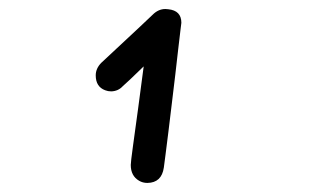

<svg xmlns="http://www.w3.org/2000/svg" viewBox="-20 -773 731 428"><path d="M253.9 -581.1Q243.7 -569.8 228 -569.3Q220.7 -569.3 214.4 -571.8Q193.4 -579.6 193.4 -605Q193.4 -620.6 206.1 -633.3Q247.1 -671.9 292.5 -713.9Q315.4 -735.8 318.8 -738.8Q319.3 -739.3 320.3 -740.2Q333 -752.9 348.6 -752.9Q351.6 -752.9 355 -752.4Q384.3 -749.5 384.3 -722.2Q384.3 -722.2 382.3 -706.1Q380.4 -690.4 377.4 -664.6Q374.5 -638.7 370.8 -606.9Q367.2 -575.2 363 -542Q358.9 -508.8 355.5 -480Q352.1 -451.2 349.1 -429.2Q346.2 -407.2 345.2 -399.4Q340.3 -365.7 308.6 -365.2Q298.3 -365.2 290 -370.1Q271.5 -380.9 271.5 -405.3Q271.5 -411.6 276.4 -447.3Q287.6 -527.3 300.3 -625Q262.7 -588.4 253.9 -581.1Z"/></svg>

Font: Vibur
Style: Medium
Weight: 400
Version: Version 1.004